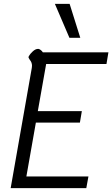

<svg xmlns="http://www.w3.org/2000/svg" viewBox="-20 -970 579 990"><path d="M144 -620Q145 -624 145 -631Q145 -648 134 -661Q129 -668 127.5 -672Q126 -676 129 -681Q135 -692 149 -705Q163 -718 177 -718Q182 -718 189.5 -712.5Q197 -707 201 -700H539L529 -640H218L175 -397H402L392 -338H165L116 -60H436L425 0H35ZM263 -950H339L394 -775H338Z"/></svg>

Font: Niramit Light
Style: Italic
Weight: 300
Italic angle: -10°
Designer: Katatrad Aksorn Co.,Ltd.
Foundry: Cadson Demak Co.,Ltd.
Version: Version 1.000; ttfautohint (v1.6)